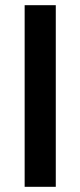

<svg xmlns="http://www.w3.org/2000/svg" viewBox="-20 -720 310 740"><path d="M75 -700H195V0H75Z"/></svg>

Font: PT Root UI Bold
Style: Regular
Weight: 700
Designer: Vitaly Kuzmin
Foundry: ParaType Ltd.
Version: Version 2.000G